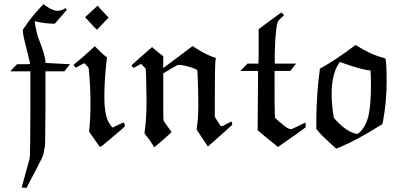

<svg xmlns="http://www.w3.org/2000/svg" viewBox="-20 -701 1994 942"><path d="M87 216Q124 84 124 82Q125 80 127 59Q128 46 129 -155V-351H30Q52 -375 64 -386H96Q128 -386 128 -387L117 -435Q95 -517 92 -546V-555L101 -568Q133 -617 183 -670L193 -681L204 -673Q238 -648 262 -648Q276 -648 292 -656L302 -661Q302 -660 303.5 -658.5Q305 -657 306 -655L308 -653Q308 -652 278 -618L249 -585H234Q194 -587 159 -595Q158 -595 156 -596H153L150 -597Q158 -536 176 -494Q199 -436 203 -400V-392H207L323 -386Q323 -384 309 -368L296 -351H203V-176Q202 2 201 12Q196 42 193 56Q190 69 152.5 139.5Q115 210 114 214L110 221Q105 221 98 220L87 219Z M398 -617Q442 -658 450 -665Q458 -673 459 -673H460Q460 -672 475 -655Q491 -637 501 -627L513 -615L456 -555L442 -568Q401 -612 399 -615Q399 -616 398.5 -616Q398 -616 398 -617ZM353 -369Q347 -376 340 -382L352 -392Q391 -424 445 -474Q480 -439 495 -427L505 -420L502 -395Q492 -304 492 -227Q492 -171 500 -139Q505 -113 516 -97Q526 -79 534 -75Q536 -75 539 -78Q543 -81 564 -90.5Q585 -100 587 -100Q588 -100 590.5 -92Q593 -84 593 -83Q593 -78 516 -15Q476 20 471 20Q469 20 444 -17L417 -55Q424 -117 424 -193Q424 -268 417 -347Q416 -363 414 -369Q397 -390 394 -390Q389 -390 365 -376Z M636 -368Q625 -378 625 -380Q625 -381 677 -427L726 -470L734 -463Q739 -458 757.5 -443.5Q776 -429 781 -425V-367L925 -475L934 -469Q997 -428 1039 -417L1037 -402Q1034 -362 1034 -231V-128L1044 -111Q1047 -106 1050.5 -101Q1054 -96 1055.5 -93.5Q1057 -91 1058.5 -88.5Q1060 -86 1061 -85Q1062 -84 1064 -83Q1066 -82 1067.5 -82Q1069 -82 1072 -82L1093 -94Q1115 -105 1116 -105Q1117 -105 1119 -95V-88L1060 -35L1000 18Q987 -1 972 -24L945 -65L946 -77Q952 -111 953 -178Q953 -254 950 -321Q950 -326 949.5 -334Q949 -342 948.5 -347Q948 -352 948 -353V-358L937 -363Q903 -377 869 -382Q865 -382 859 -382L854 -383Q852 -383 816 -362L781 -341V-229Q781 -115 782 -112Q783 -106 802.5 -80Q822 -54 822 -53Q822 -52 780 -15Q738 22 737 22L736 20Q735 19 734 17.5Q733 16 732 14Q715 -15 693 -41Q689 -45 689 -50Q699 -116 699 -203Q699 -222 698 -265Q697 -308 697 -324L695 -364Q679 -380 672 -388L655 -378Q637 -368 636 -368Z M1360 -640Q1364 -635 1374 -627L1359 -613Q1353 -607 1351 -605Q1349 -603 1346 -599Q1343 -595 1342.5 -593.5Q1342 -592 1340.5 -587Q1339 -582 1338.5 -579.5Q1338 -577 1337 -568Q1336 -559 1335 -553Q1329 -500 1328 -435V-389H1433Q1424 -377 1404 -353H1327V-274Q1327 -178 1328 -159L1329 -123Q1342 -110 1377 -82Q1393 -69 1405 -68H1412L1444 -83Q1476 -99 1477 -99Q1480 -99 1480 -78Q1480 -76 1446 -51.5Q1412 -27 1378 -4L1344 20Q1343 20 1295.5 -19Q1248 -58 1244 -62Q1244 -122 1245 -196Q1245 -228 1245.5 -262.5Q1246 -297 1246 -318.5Q1246 -340 1246 -341V-353H1159Q1183 -377 1194 -389H1248L1249 -431V-558L1304 -599Z M1532 -121Q1534 -254 1549 -359V-364L1562 -371Q1631 -410 1713 -472Q1722 -480 1725 -480Q1726 -480 1727 -479Q1797 -434 1859 -418L1871 -414Q1877 -389 1877 -300Q1877 -203 1859 -105Q1856 -94 1856 -92L1846 -86Q1735 -16 1648 21L1630 28Q1625 24 1609 10Q1556 -38 1539 -60L1532 -68ZM1800 -278Q1800 -341 1798 -349V-356H1791Q1753 -360 1673 -388L1648 -397Q1646 -397 1631 -370Q1607 -317 1607 -239Q1607 -193 1616 -134Q1617 -124 1620.5 -119.5Q1624 -115 1640 -99Q1681 -58 1719 -47Q1728 -44 1732 -44Q1737 -44 1746 -53Q1778 -85 1789 -139Q1800 -193 1800 -278Z"/></svg>

Font: KaTeX_Fraktur
Style: Regular
Weight: 400
Version: Version 1.1; ttfautohint (v1.3)